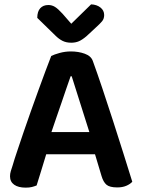

<svg xmlns="http://www.w3.org/2000/svg" viewBox="-20 -851 650 881"><path d="M416 -143H192Q181 -106 168.5 -66Q156 -26 148 0Q138 4 126.5 7Q115 10 98 10Q64 10 45 -3.5Q26 -17 26 -42Q26 -54 29.5 -65.5Q33 -77 38 -92Q46 -120 59.5 -159.5Q73 -199 88.5 -245.5Q104 -292 122 -341.5Q140 -391 156.5 -437.5Q173 -484 188.5 -524.5Q204 -565 215 -594Q228 -601 253.5 -608Q279 -615 305 -615Q340 -615 369 -604.5Q398 -594 406 -571Q426 -516 450 -444.5Q474 -373 498.5 -297Q523 -221 546 -148Q569 -75 587 -17Q577 -6 559.5 1.5Q542 9 518 9Q483 9 468.5 -3.5Q454 -16 446 -43ZM304 -501Q295 -476 284.5 -445Q274 -414 262.5 -380.5Q251 -347 239 -312.5Q227 -278 216 -245H390L309 -501ZM398 -831Q424 -830 441 -816.5Q458 -803 458 -782Q458 -765 448.5 -753.5Q439 -742 420 -725L377 -685Q357 -668 341.5 -661.5Q326 -655 307 -655Q284 -655 267 -663.5Q250 -672 234 -688L151 -769Q151 -798 164.5 -813Q178 -828 202 -828Q218 -828 232 -819.5Q246 -811 267 -788L307 -742Z"/></svg>

Font: Baloo Bhaina 2 SemiBold
Style: Regular
Weight: 600
Designer: Yesha Goshar, Manish Minz, Shuchita Grover and Ek Type
Foundry: Ek Type
Version: Version 1.640;hotconv 1.0.111;makeotfexe 2.5.65597; ttfautoh